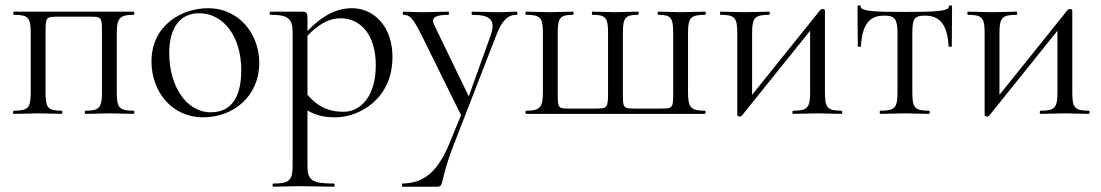

<svg xmlns="http://www.w3.org/2000/svg" viewBox="-20 -430 4159 725"><path d="M485 -12C430 -12 421 -23 421 -81V-303C421 -360 430 -374 485 -374C488 -374 488 -386 485 -386H33C29 -386 29 -374 33 -374C87 -374 96 -363 96 -305V-81C96 -23 87 -12 32 -12C28 -12 28 0 32 0L125 -2L213 0C216 0 216 -12 213 -12C160 -12 152 -23 152 -81V-303C152 -366 152 -367 201 -367H317C365 -367 365 -366 365 -305V-81C365 -23 355 -12 303 -12C299 -12 299 0 303 0L394 -2L485 0C488 0 488 -12 485 -12Z M747 13C861 13 959 -66 959 -193C959 -297 887 -399 765 -399C668 -399 552 -336 552 -198C552 -85 628 13 747 13ZM776 -6C683 -6 619 -106 619 -229C619 -327 661 -380 732 -380C825 -380 891 -291 891 -165C891 -53 846 -6 776 -6Z M1012 275C1039 275 1075 273 1113 273L1241 275C1245 275 1245 263 1241 263C1157 263 1141 251 1141 194V-13C1176 7 1205 13 1247 13C1334 13 1462 -54 1462 -215C1462 -332 1390 -399 1309 -399C1252 -399 1199 -373 1141 -313V-360C1141 -381 1138 -386 1122 -386H1001C997 -386 997 -374 1001 -374C1068 -374 1085 -361 1085 -305V194C1085 251 1073 263 1012 263C1008 263 1008 275 1012 275ZM1141 -72V-295C1177 -332 1216 -361 1267 -361C1340 -361 1399 -300 1399 -184C1399 -70 1345 -8 1277 -8C1212 -8 1174 -34 1141 -72Z M1676 114C1626 234 1569 261 1500 263C1497 263 1497 275 1500 275H1630C1659 275 1638 259 1692 120L1854 -297C1876 -354 1898 -374 1931 -374C1935 -374 1935 -386 1931 -386C1906 -386 1893 -384 1864 -384C1818 -384 1795 -386 1763 -386C1760 -386 1760 -374 1763 -374C1834 -374 1853 -353 1832 -294L1750 -66L1620 -335C1604 -366 1630 -374 1673 -374C1676 -374 1676 -386 1673 -386C1646 -386 1614 -384 1570 -384L1503 -386C1500 -386 1500 -374 1503 -374C1528 -374 1539 -361 1569 -303L1721 5Z M1967 0H2642C2645 0 2645 -12 2642 -12C2587 -12 2578 -25 2578 -83V-305C2578 -363 2587 -374 2643 -374C2646 -374 2646 -386 2643 -386L2549 -384L2466 -386C2462 -386 2462 -374 2466 -374C2514 -374 2522 -363 2522 -305V-83C2522 -21 2522 -20 2473 -20H2380C2332 -20 2332 -21 2332 -81V-305C2332 -363 2341 -374 2389 -374C2393 -374 2393 -386 2389 -386L2303 -384L2217 -386C2214 -386 2214 -374 2217 -374C2268 -374 2276 -363 2276 -305V-79C2276 -22 2273 -20 2227 -20H2133C2086 -20 2086 -21 2086 -81V-305C2086 -363 2095 -374 2143 -374C2147 -374 2147 -386 2143 -386L2056 -384L1967 -386C1963 -386 1963 -374 1967 -374C2021 -374 2030 -363 2030 -305V-83C2030 -26 2021 -12 1967 -12C1963 -12 1963 0 1967 0Z M2774 10C2777 10 2778 9 2781 7L3039 -314V-81C3039 -23 3029 -12 2975 -12C2971 -12 2971 0 2975 0L3068 -2L3158 0C3161 0 3161 -12 3158 -12C3104 -12 3095 -23 3095 -81V-391C3095 -394 3090 -396 3085 -396C3082 -396 3079 -394 3078 -393L2820 -72V-305C2820 -363 2830 -374 2884 -374C2888 -374 2888 -386 2884 -386C2861 -386 2829 -384 2791 -384C2755 -384 2726 -386 2701 -386C2698 -386 2698 -374 2701 -374C2755 -374 2764 -363 2764 -305V5C2764 8 2769 10 2774 10Z M3304 0 3397 -2 3488 0C3492 0 3492 -12 3488 -12C3434 -12 3425 -23 3425 -81V-303C3425 -357 3431 -371 3472 -371C3522 -371 3557 -346 3562 -255C3562 -253 3574 -252 3574 -255L3575 -405C3575 -411 3563 -412 3563 -405C3563 -386 3494 -385 3397 -385C3297 -385 3230 -386 3230 -405C3230 -412 3218 -411 3218 -405L3219 -255C3219 -252 3231 -253 3231 -255C3236 -346 3269 -371 3319 -371C3360 -371 3369 -357 3369 -303V-81C3369 -23 3359 -12 3304 -12C3301 -12 3301 0 3304 0Z M3708 10C3711 10 3712 9 3715 7L3973 -314V-81C3973 -23 3963 -12 3909 -12C3905 -12 3905 0 3909 0L4002 -2L4092 0C4095 0 4095 -12 4092 -12C4038 -12 4029 -23 4029 -81V-391C4029 -394 4024 -396 4019 -396C4016 -396 4013 -394 4012 -393L3754 -72V-305C3754 -363 3764 -374 3818 -374C3822 -374 3822 -386 3818 -386C3795 -386 3763 -384 3725 -384C3689 -384 3660 -386 3635 -386C3632 -386 3632 -374 3635 -374C3689 -374 3698 -363 3698 -305V5C3698 8 3703 10 3708 10Z"/></svg>

Font: Cormorant Garamond
Style: Regular
Weight: 400
Designer: Christian Thalmann (Catharsis Fonts)
Foundry: Catharsis Fonts
Version: Version 4.002;Glyphs 3.4 (3410)